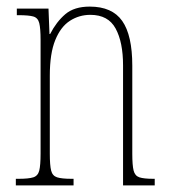

<svg xmlns="http://www.w3.org/2000/svg" viewBox="-20 -562 513 582"><path d="M28 0V-20H36Q67 -20 81 -24.5Q95 -29 99 -45Q103 -61 103 -96V-441Q103 -476 99 -492Q95 -508 81 -512Q67 -516 36 -516H31V-536H127L130 -459H132Q151 -496 178 -519Q205 -542 252 -542Q320 -542 350.5 -498.5Q381 -455 381 -363V-96Q381 -61 385 -45Q389 -29 402.5 -24.5Q416 -20 445 -20H449V0H353V-364Q353 -434 330.5 -475.5Q308 -517 254 -517Q220 -517 192 -499Q164 -481 147.5 -440.5Q131 -400 131 -333V-96Q131 -61 135 -45Q139 -29 153 -24.5Q167 -20 197 -20H203V0Z"/></svg>

Font: Noto Serif Tamil ExtraCondensed Thin
Style: Regular
Weight: 100
Width: 2
Designer: Indian Type Foundry, Tom Grace, and the Monotype Design Team
Foundry: Monotype Imaging Inc.
Version: Version 2.004; ttfautohint (v1.8.4.7-5d5b)